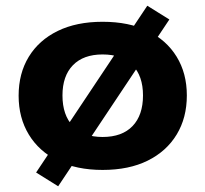

<svg xmlns="http://www.w3.org/2000/svg" viewBox="-20 -582 717 670"><path d="M338 11Q247 11 181.5 -21.5Q116 -54 80.5 -112.5Q45 -171 45 -248Q45 -326 80.5 -384Q116 -442 181.5 -474Q247 -506 338 -506Q430 -506 495.5 -474Q561 -442 596.5 -384Q632 -326 632 -249Q632 -171 596.5 -112.5Q561 -54 495.5 -21.5Q430 11 338 11ZM338 -104Q406 -104 442.5 -142Q479 -180 479 -249Q479 -317 442.5 -354.5Q406 -392 338 -392Q271 -392 234.5 -354.5Q198 -317 198 -249Q198 -180 234.5 -142Q271 -104 338 -104ZM183 68 106 20 494 -562 571 -514Z"/></svg>

Font: Nunito Sans 10pt SemiExpanded ExtraBold
Style: Regular
Weight: 800
Width: 6
Designer: Vernon Adams
Foundry: Vernon Adams
Version: Version 3.101;gftools[0.9.27]